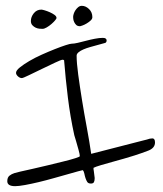

<svg xmlns="http://www.w3.org/2000/svg" viewBox="-20 -632 559 659"><path d="M512 -143Q512 -124 489 -115Q466 -106 435.5 -96.5Q405 -87 377 -79.5Q349 -72 327.5 -65.5Q306 -59 301 -56Q301 -54 301 -51Q301 -48 302 -45L305 -21Q305 -12 302.5 -7Q300 -2 292 -2Q283 -2 279.5 -7.5Q276 -13 273.5 -20.5Q271 -28 269.5 -36Q268 -44 264 -48Q262 -48 248 -44Q234 -40 212.5 -34Q191 -28 164.5 -20.5Q138 -13 113 -7Q88 -1 66 3Q44 7 32 7Q5 7 5 -10Q5 -23 12.5 -29Q20 -35 30 -38Q32 -39 49.5 -43Q67 -47 92 -52.5Q117 -58 145.5 -65Q174 -72 198.5 -78Q223 -84 238.5 -89Q254 -94 254 -96Q254 -102 249.5 -118Q245 -134 241 -148L235 -168Q221 -232 213 -297Q205 -362 200 -425Q198 -427 195 -427Q190 -427 169 -417Q148 -407 124 -395.5Q100 -384 79.5 -374Q59 -364 55 -364Q48 -364 41.5 -370Q35 -376 35 -382Q35 -390 48 -400.5Q61 -411 80.5 -422.5Q100 -434 123.5 -444.5Q147 -455 168.5 -463.5Q190 -472 205.5 -477Q221 -482 226 -482Q234 -482 247 -485Q260 -488 275 -492Q290 -496 305.5 -499Q321 -502 333 -502Q346 -502 346 -493Q346 -488 342 -485L313 -477Q302 -474 289.5 -470.5Q277 -467 266.5 -462.5Q256 -458 249.5 -452.5Q243 -447 243 -441Q243 -416 248.5 -375.5Q254 -335 261.5 -288.5Q269 -242 278 -194Q287 -146 293 -104L472 -150Q478 -151 484 -153Q489 -155 494 -156Q499 -157 503 -157Q512 -157 512 -143ZM174 -570Q174 -568 169 -562Q164 -556 156.5 -549.5Q149 -543 140.5 -538Q132 -533 126 -533Q122 -533 115.5 -533.5Q109 -534 102.5 -537Q96 -540 91 -545.5Q86 -551 86 -560Q86 -574 96 -586.5Q106 -599 122 -599Q125 -599 133.5 -596.5Q142 -594 151 -590Q160 -586 167 -581Q174 -576 174 -570ZM297 -573Q297 -567 291 -561.5Q285 -556 277.5 -551.5Q270 -547 263 -544.5Q256 -542 255 -542Q246 -542 241.5 -546.5Q237 -551 234.5 -556.5Q232 -562 231.5 -567Q231 -572 231 -574Q231 -578 233 -584.5Q235 -591 239 -597Q243 -603 248.5 -607.5Q254 -612 261 -612Q274 -612 285.5 -601Q297 -590 297 -573Z"/></svg>

Font: Reenie Beanie
Style: Regular
Weight: 500
Designer: James Grieshaber
Foundry: James Grieshaber
Version: Version 1.000